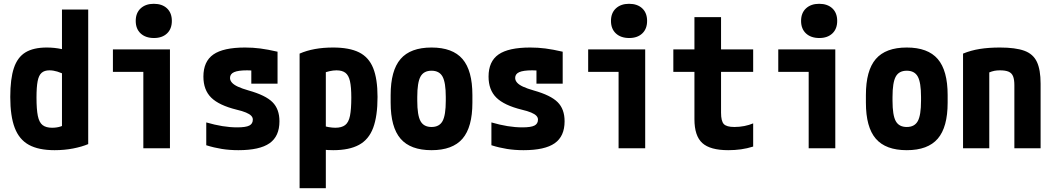

<svg xmlns="http://www.w3.org/2000/svg" viewBox="-20 -780 5540 1010"><path d="M267 10Q183 10 132 -18Q81 -46 57.5 -107.5Q34 -169 34 -270Q34 -365 53 -422Q72 -479 114 -504.5Q156 -530 226 -530Q266 -530 304 -522Q342 -514 376 -496L337 -380Q303 -397 281.5 -403.5Q260 -410 240 -410Q214 -410 199 -397Q184 -384 178 -353Q172 -322 172 -267Q172 -205 179 -170.5Q186 -136 204 -122Q222 -108 254 -108Q304 -108 336 -135L306 -72V-730H444V-22Q411 -8 365 1Q319 10 267 10Z M734 0V-402H574V-520H874V0ZM790 -580Q746 -580 720 -604Q694 -628 694 -670Q694 -712 720 -736Q746 -760 789 -760Q833 -760 858.5 -736Q884 -712 884 -670Q884 -628 858.5 -604Q833 -580 790 -580Z M1234 10Q1188 10 1147 3.5Q1106 -3 1065 -16V-136Q1110 -123 1150 -116.5Q1190 -110 1228 -110Q1273 -110 1291.5 -119.5Q1310 -129 1310 -151Q1310 -162 1301.5 -171Q1293 -180 1274 -188Q1255 -196 1225 -203Q1132 -226 1091 -266.5Q1050 -307 1050 -377Q1050 -457 1102.5 -493.5Q1155 -530 1269 -530Q1310 -530 1349 -525Q1388 -520 1440 -508V-340H1302V-480L1361 -405Q1330 -408 1312 -409Q1294 -410 1280 -410Q1233 -410 1211.5 -400.5Q1190 -391 1190 -370Q1190 -357 1200 -345.5Q1210 -334 1231.5 -324Q1253 -314 1288 -304Q1377 -279 1413.5 -242.5Q1450 -206 1450 -142Q1450 -63 1398 -26.5Q1346 10 1234 10Z M1556 -498Q1629 -530 1732 -530Q1818 -530 1869 -504.5Q1920 -479 1943 -422Q1966 -365 1966 -270Q1966 -169 1943 -107.5Q1920 -46 1868.5 -18Q1817 10 1733 10Q1705 10 1677.5 7Q1650 4 1625 -1L1659 -124Q1688 -115 1708 -111.5Q1728 -108 1744 -108Q1777 -108 1795.5 -122Q1814 -136 1821 -170.5Q1828 -205 1828 -267Q1828 -322 1821 -353Q1814 -384 1797 -397Q1780 -410 1750 -410Q1733 -410 1713 -405.5Q1693 -401 1663 -390L1694 -462V210H1556Z M2250 10Q2139 10 2087 -50.5Q2035 -111 2035 -240V-280Q2035 -409 2087 -469.5Q2139 -530 2250 -530Q2361 -530 2413 -469.5Q2465 -409 2465 -280V-240Q2465 -111 2413 -50.5Q2361 10 2250 10ZM2250 -112Q2291 -112 2308 -143Q2325 -174 2325 -250V-270Q2325 -346 2308 -377Q2291 -408 2250 -408Q2209 -408 2192 -377Q2175 -346 2175 -270V-250Q2175 -174 2192 -143Q2209 -112 2250 -112Z M2734 10Q2688 10 2647 3.5Q2606 -3 2565 -16V-136Q2610 -123 2650 -116.5Q2690 -110 2728 -110Q2773 -110 2791.5 -119.5Q2810 -129 2810 -151Q2810 -162 2801.5 -171Q2793 -180 2774 -188Q2755 -196 2725 -203Q2632 -226 2591 -266.5Q2550 -307 2550 -377Q2550 -457 2602.5 -493.5Q2655 -530 2769 -530Q2810 -530 2849 -525Q2888 -520 2940 -508V-340H2802V-480L2861 -405Q2830 -408 2812 -409Q2794 -410 2780 -410Q2733 -410 2711.5 -400.5Q2690 -391 2690 -370Q2690 -357 2700 -345.5Q2710 -334 2731.5 -324Q2753 -314 2788 -304Q2877 -279 2913.5 -242.5Q2950 -206 2950 -142Q2950 -63 2898 -26.5Q2846 10 2734 10Z M3234 0V-402H3074V-520H3374V0ZM3290 -580Q3246 -580 3220 -604Q3194 -628 3194 -670Q3194 -712 3220 -736Q3246 -760 3289 -760Q3333 -760 3358.5 -736Q3384 -712 3384 -670Q3384 -628 3358.5 -604Q3333 -580 3290 -580Z M3811 10Q3716 10 3674.5 -27.5Q3633 -65 3633 -153V-402H3522V-520H3633V-690H3773V-520H3942V-402H3773V-187Q3773 -143 3787.5 -127.5Q3802 -112 3843 -112Q3870 -112 3895.5 -117Q3921 -122 3942 -131V-9Q3910 1 3878 5.5Q3846 10 3811 10Z M4234 0V-402H4074V-520H4374V0ZM4290 -580Q4246 -580 4220 -604Q4194 -628 4194 -670Q4194 -712 4220 -736Q4246 -760 4289 -760Q4333 -760 4358.5 -736Q4384 -712 4384 -670Q4384 -628 4358.5 -604Q4333 -580 4290 -580Z M4750 10Q4639 10 4587 -50.5Q4535 -111 4535 -240V-280Q4535 -409 4587 -469.5Q4639 -530 4750 -530Q4861 -530 4913 -469.5Q4965 -409 4965 -280V-240Q4965 -111 4913 -50.5Q4861 10 4750 10ZM4750 -112Q4791 -112 4808 -143Q4825 -174 4825 -250V-270Q4825 -346 4808 -377Q4791 -408 4750 -408Q4709 -408 4692 -377Q4675 -346 4675 -270V-250Q4675 -174 4692 -143Q4709 -112 4750 -112Z M5046 -498Q5087 -515 5134 -522.5Q5181 -530 5240 -530Q5322 -530 5368.5 -513Q5415 -496 5434.5 -454.5Q5454 -413 5454 -340V0H5316V-332Q5316 -362 5309 -379Q5302 -396 5285.5 -403Q5269 -410 5240 -410Q5224 -410 5211 -407.5Q5198 -405 5181 -398Q5164 -391 5136 -376L5184 -462V0H5046Z"/></svg>

Font: M PLUS 1 Code
Style: Bold
Weight: 700
Designer: Coji Morishita
Foundry: UNDERFOREST DESIGN
Version: Version 1.002